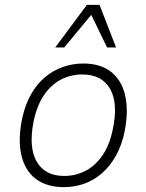

<svg xmlns="http://www.w3.org/2000/svg" viewBox="-20 -761 602 789"><path d="M242 8Q172 8 127.5 -25.5Q83 -59 68 -122.5Q53 -186 71 -274Q83 -330 107 -372.5Q131 -415 164 -443Q197 -471 237.5 -485.5Q278 -500 322 -500Q392 -500 435.5 -466.5Q479 -433 494 -370Q509 -307 492 -220Q480 -163 456 -120.5Q432 -78 399.5 -49.5Q367 -21 327 -6.5Q287 8 242 8ZM243 -38Q291 -38 331.5 -59Q372 -80 401.5 -123Q431 -166 444 -232Q466 -338 432 -396.5Q398 -455 318 -455Q271 -455 230.5 -434Q190 -413 161 -370.5Q132 -328 118 -262Q97 -155 131 -96.5Q165 -38 243 -38ZM207 -566 337 -741H389L457 -566H420L355 -700L244 -566Z"/></svg>

Font: Nunito Sans 7pt SemiCondensed ExtraLight
Style: Italic
Weight: 250
Width: 4
Italic angle: -9°
Designer: Vernon Adams
Foundry: Vernon Adams
Version: Version 3.101;gftools[0.9.27]